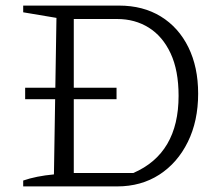

<svg xmlns="http://www.w3.org/2000/svg" viewBox="-20 -667 796 687"><path d="M406 -647Q492 -647 555.5 -608Q619 -569 654 -498Q689 -427 689 -332Q689 -234 652 -159Q615 -84 550 -42Q485 0 399 0H63V-21Q109 -37 173 -43L182 -603L63 -623V-647ZM457 -48Q619 -118 619 -324Q619 -415 590.5 -476Q562 -537 512.5 -568Q463 -599 399 -599H244V-48ZM70 -353H397V-312H70Z"/></svg>

Font: Piazzolla Light
Style: Regular
Weight: 300
Designer: Juan Pablo del Peral
Foundry: Huerta Tipografica
Version: Version 1.330